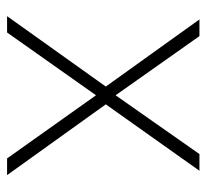

<svg xmlns="http://www.w3.org/2000/svg" viewBox="-40 -530 570 529"><g transform="rotate(90 244.5 -265.0)"><path d="M218 -272 24 0H69L242 -245L416 0H462L267 -272L450 -530H404L242 -299L79 -530H33Z"/></g></svg>

Font: Noto Sans Cherokee ExtraLight
Style: Regular
Weight: 200
Designer: Monotype Design Team
Foundry: Monotype Imaging Inc.
Version: Version 2.001